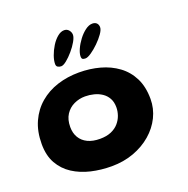

<svg xmlns="http://www.w3.org/2000/svg" viewBox="-137 -881 1015 1038"><g transform="rotate(-20 371.0 -362.0)"><path d="M332 28Q271 28 214.2 14.8Q157.5 1.5 113 -27.2Q68.5 -56 42.5 -102Q16.5 -148 16.5 -214Q16.5 -286.5 41.5 -341.8Q66.5 -397 110.5 -434.5Q154.5 -472 212.8 -490.8Q271 -509.5 337.5 -509.5Q400.5 -509.5 457.2 -494Q514 -478.5 558.2 -446Q602.5 -413.5 627.8 -363Q653 -312.5 653 -242.5Q653 -188 629 -139Q605 -90 561.5 -52.5Q518 -15 459.5 6.5Q401 28 332 28ZM323.5 -133Q361 -133 387.8 -144.5Q414.5 -156 431.2 -175.2Q448 -194.5 456 -217.5Q464 -240.5 464 -263.5Q464 -294 452 -315.5Q440 -337 419.8 -350.5Q399.5 -364 374.8 -370.2Q350 -376.5 324.5 -376.5Q290 -376.5 260 -362.2Q230 -348 211.5 -319.5Q193 -291 193 -248Q193 -212.5 208.5 -186.8Q224 -161 253 -147Q282 -133 323.5 -133ZM260 -573.5Q249.5 -573.5 241 -578.5Q232.5 -583.5 232.5 -596Q232.5 -616.5 241.8 -642.8Q251 -669 266.5 -694Q282 -719 301.5 -735.2Q321 -751.5 340.5 -751.5Q357 -751.5 367.2 -739.2Q377.5 -727 377.5 -712Q377.5 -697.5 364.2 -674.2Q351 -651 331.2 -628Q311.5 -605 292 -589.2Q272.5 -573.5 260 -573.5ZM398 -568.5Q387.5 -568.5 381.8 -571.8Q376 -575 376 -588Q376 -605 387 -629.5Q398 -654 415.8 -677.5Q433.5 -701 454.8 -717Q476 -733 496 -733Q512 -733 520.8 -724Q529.5 -715 529.5 -700Q529.5 -685.5 514 -663.5Q498.5 -641.5 476.2 -619.8Q454 -598 432.2 -583.2Q410.5 -568.5 398 -568.5Z"/></g></svg>

Font: Gluten SemiBold
Style: Regular
Weight: 600
Designer: Tyler Finck
Foundry: Etcetera Type Company
Version: Version 1.300